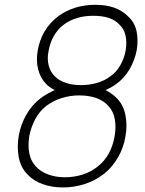

<svg xmlns="http://www.w3.org/2000/svg" viewBox="-20 -786 622 821"><path d="M229 -716.5Q296 -765.5 387.5 -765.5Q479 -765.5 527 -716.5Q555.5 -691 563.8 -653Q572 -615 564.5 -571Q556 -527.5 534 -489.8Q512 -452 476 -426Q465 -418 454 -412Q443 -406 431.5 -401Q461 -385 480 -365.5Q508.5 -336.5 516.5 -292.5Q525 -249 516.5 -203Q513 -180.5 505.2 -158Q497.5 -135.5 485.5 -114.5Q473.5 -93.5 458 -75Q442.5 -56.5 423 -41.5Q385.5 -12.5 340.5 1.5Q295.5 15.5 249 15.5Q202.5 15.5 162.8 1.5Q123 -12.5 96 -41.5Q67.5 -72 59.8 -115.5Q52 -159 60.5 -207.5Q68.5 -252.5 92 -294.5Q115.5 -336.5 153 -365.5Q166 -375.5 181.5 -384.2Q197 -393 214.5 -401Q193 -411 178 -426Q152.5 -452 143 -489.8Q133.5 -527.5 141.5 -571Q149 -615 171 -652.2Q193 -689.5 229 -716.5ZM253 -681Q227 -661.5 210.2 -632Q193.5 -602.5 187.5 -566.5Q181 -534.5 188 -506.8Q195 -479 213.5 -460.5Q233.5 -440.5 262.5 -431.2Q291.5 -422 326 -422Q360.5 -422 393.8 -431.2Q427 -440.5 453 -460.5Q479 -479 495.2 -508.2Q511.5 -537.5 517.5 -571Q523 -605.5 516.8 -634Q510.5 -662.5 490.5 -681Q456.5 -718.5 379 -718.5Q304 -718.5 253 -681ZM177 -332.5Q148 -309.5 130.2 -275.8Q112.5 -242 105 -203Q99 -164 105.2 -131Q111.5 -98 132.5 -75Q153.5 -52 186 -40Q218.5 -28 257.5 -28Q296.5 -28 333.2 -39.5Q370 -51 399 -75Q428 -98 445.8 -131Q463.5 -164 470 -203Q477 -242 471 -275.8Q465 -309.5 444 -332.5Q403 -378 318.5 -378Q279.5 -378 243.2 -366.5Q207 -355 177 -332.5Z"/></svg>

Font: Russisch Sans ExtraLight
Style: Italic
Weight: 200
Width: 4
Italic angle: -10°
Designer: Michael Sharanda (font) & Cristiano Sobral (main changes)
Foundry: Michael Sharanda
Version: Version 2.00;September 8, 2020;FontCreator 13.0.0.2681 64-bi